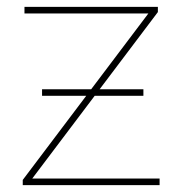

<svg xmlns="http://www.w3.org/2000/svg" viewBox="-20 -537 531 557"><path d="M46 0V-15L415 -504L423 -498H51V-517H438V-502L69 -13L57 -19H443V0ZM102 -259V-278H396V-259Z"/></svg>

Font: Montserrat Thin
Style: Regular
Weight: 100
Designer: Julieta Ulanovsky
Foundry: Julieta Ulanovsky
Version: Version 9.000